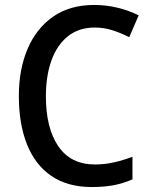

<svg xmlns="http://www.w3.org/2000/svg" viewBox="-20 -837 608 774"><path d="M362 -726Q298 -726 254 -691Q210 -656 187.5 -593.5Q165 -531 165 -449Q165 -321 215 -247.5Q265 -174 363 -174Q402 -174 439.5 -182.5Q477 -191 514 -205V-114Q478 -98 439 -90.5Q400 -83 350 -83Q253 -83 187.5 -127.5Q122 -172 89 -254.5Q56 -337 56 -450Q56 -557 91 -639.5Q126 -722 193.5 -769.5Q261 -817 360 -817Q408 -817 453.5 -806Q499 -795 539 -775L501 -687Q470 -703 435 -714.5Q400 -726 362 -726Z"/></svg>

Font: Noto Sans Telugu UI SemiCondensed Medium
Style: Regular
Weight: 500
Width: 4
Designer: Jelle Bosma - Monotype Design Team
Foundry: Monotype Imaging Inc.
Version: Version 2.005; ttfautohint (v1.8.4.7-5d5b)